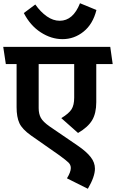

<svg xmlns="http://www.w3.org/2000/svg" viewBox="-43 -982 720 1193"><path d="M418 -375V-584H197.3V-310.1Q197.3 -274.9 210.7 -250Q224.1 -225.1 266.1 -195.8L439.9 -77.1Q494.1 -40 520.5 -6.1Q546.9 27.8 546.9 65.9Q546.9 115.7 502.9 190.9L373 126Q397 86.9 397 62Q397 42 382.1 27.6Q367.2 13.2 327.1 -16.1L149.9 -140.1Q94.7 -179.2 77.4 -217Q60.1 -254.9 60.1 -315.9V-584H-6.8L-22.9 -690.9H642.1L657.2 -584H555.2V-347.2Q555.2 -278.3 529.5 -235.1Q503.9 -191.9 441.9 -155.8L337.9 -248Q385.3 -276.9 401.6 -303Q418 -329.1 418 -375ZM345.2 -738.8Q275.4 -738.8 210.2 -781Q145 -823.2 105 -900.9L176.3 -954.1Q209.5 -907.2 248.3 -880.1Q287.1 -853 328.1 -853Q411.1 -853 454.1 -961.9L556.2 -919.9Q534.2 -832 476.1 -785.4Q418 -738.8 345.2 -738.8Z"/></svg>

Font: Kadwa
Style: Regular
Weight: 400
Designer: Sol Matas
Foundry: Sol Matas
Version: Version 1.000;PS 001.000;hotconv 1.0.70;makeotf.lib2.5.58329